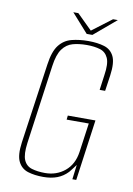

<svg xmlns="http://www.w3.org/2000/svg" viewBox="-83 -763 572 828"><g transform="rotate(10 203.0 -349.0)"><path d="M165 12Q127 12 98 3Q69 -6 55 -34Q41 -62 49 -119L99 -469Q107 -527 128.5 -554.5Q150 -582 183 -590.5Q216 -599 256 -599Q296 -599 325.5 -590Q355 -581 368.5 -553.5Q382 -526 374 -469L364 -400H340L349 -466Q357 -517 346 -541.5Q335 -566 310.5 -573.5Q286 -581 252 -581Q218 -581 191 -573.5Q164 -566 146 -541.5Q128 -517 121 -466L73 -121Q66 -70 76.5 -45.5Q87 -21 112 -13.5Q137 -6 170 -6Q220 -6 256.5 -36Q293 -66 301 -121L319 -249H222L224 -267H345L308 0H291L299 -64Q292 -55 285 -45.5Q278 -36 272 -29Q252 -8 226 2Q200 12 165 12ZM243 -628 170 -710H192L258 -645L344 -710H365L268 -628Z"/></g></svg>

Font: Alumni Sans Thin
Style: Italic
Weight: 100
Italic angle: -8°
Designer: Robert E. Leuschke
Foundry: Robert E. Leuschke
Version: Version 1.016